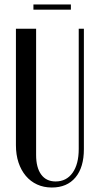

<svg xmlns="http://www.w3.org/2000/svg" viewBox="-20 -827 437 856"><path d="M141 -699V-136Q141 -80 163.5 -49Q186 -18 228 -18Q276 -18 303.5 -56.5Q331 -95 331 -163V-699H354V-162Q354 -81 316.5 -36Q279 9 211 9Q175 9 145.5 -4.5Q116 -18 95 -43Q74 -68 62.5 -102.5Q51 -137 51 -180V-699ZM296 -784H129V-807H296Z"/></svg>

Font: Moniqa SemBd Heading
Style: Regular
Weight: 600
Designer: Rajesh Rajput
Foundry: Rajesh Rajput
Version: Version 1.000